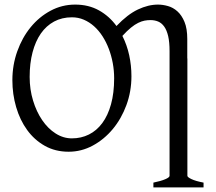

<svg xmlns="http://www.w3.org/2000/svg" viewBox="-20 -650 945 841"><path d="M480 -307.1Q480 -340.8 473.9 -373.8Q467.8 -406.7 456.5 -436.3Q445.3 -465.8 429 -491.2Q412.6 -516.6 392.1 -534.9Q371.6 -553.2 347.2 -563.7Q322.8 -574.2 294.9 -574.2Q251.5 -574.2 217 -555.7Q182.6 -537.1 158.9 -503.2Q135.3 -469.2 122.6 -420.9Q109.9 -372.6 109.9 -313Q109.9 -258.3 124.8 -209.5Q139.6 -160.6 164.8 -123.8Q189.9 -86.9 223.6 -65.4Q257.3 -43.9 294.9 -43.9Q335.4 -43.9 369.4 -60.8Q403.3 -77.6 428 -110.8Q452.6 -144 466.3 -193.4Q480 -242.7 480 -307.1ZM651.9 170.9V149.9Q685.1 143.1 703.9 135Q722.7 127 722.7 120.1V-107.4V-109.4V-425.8Q722.7 -465.8 716.6 -491.9Q710.4 -518.1 699.2 -533.7Q688 -549.3 672.6 -555.7Q657.2 -562 639.2 -562Q626.5 -562 613.3 -559.6Q600.1 -557.1 585.2 -549.8Q570.3 -542.5 553.5 -528.8Q536.6 -515.1 516.1 -492.7Q536.1 -453.1 545.9 -408.2Q555.7 -363.3 555.7 -315.9Q555.7 -249.5 533.7 -189.7Q511.7 -129.9 473.9 -84.5Q436 -39.1 386.2 -12.2Q336.4 14.6 280.8 14.6Q222.2 14.6 176.3 -11.2Q130.4 -37.1 98.9 -80.6Q67.4 -124 50.8 -180.7Q34.2 -237.3 34.2 -298.8Q34.2 -365.2 55.7 -425.3Q77.1 -485.4 114.3 -530.8Q151.4 -576.2 201.4 -603Q251.5 -629.9 309.1 -629.9Q368.2 -629.9 413.6 -604.5Q459 -579.1 490.2 -536.1Q538.6 -586.9 584 -608.4Q629.4 -629.9 671.9 -629.9Q692.9 -629.9 715.6 -623.5Q738.3 -617.2 757.1 -600.3Q775.9 -583.5 788.1 -554.2Q800.3 -524.9 800.3 -479V-395Q800.8 -394.5 800.8 -393.1V120.1Q800.8 126 818.6 134.5Q836.4 143.1 871.6 149.9V170.9Z"/></svg>

Font: Gentium
Style: Regular
Weight: 400
Designer: J. Victor Gaultney
Version: Version 1.03; 2011; OFL 1.1 release